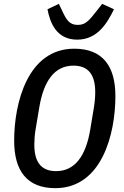

<svg xmlns="http://www.w3.org/2000/svg" viewBox="-20 -962 640 994"><path d="M266.3 12.1C507.1 12.1 577.4 -267.8 577.4 -464.5C577.4 -620 511.4 -709.9 364.3 -709.9C123.9 -709.9 53.3 -430 53.3 -233.7C53.3 -78.1 119.3 12.1 266.3 12.1ZM157.7 -212.7C157.7 -236.2 159.4 -263.5 164.1 -291.2L183.6 -407.3C206 -540.8 261 -622.2 360.4 -622.2C440 -622.2 473 -571.7 473 -485.4C473 -461.6 470.9 -434.7 466.3 -406.6L447.1 -290.5C424.7 -157.3 369.7 -76 270.2 -76C190.7 -76 157.7 -126.4 157.7 -212.7ZM225.9 -914.1C238.6 -846.2 271.3 -756.7 379.6 -756.7C485.8 -756.7 536.2 -844.5 570 -914.1L508.9 -942.1L482.2 -907.7C441.4 -855.5 422.9 -833.1 382.8 -833.1C338.8 -833.1 324.2 -858.7 301.5 -907L284.8 -942.1Z"/></svg>

Font: Margiela Mono Italic Medium It
Style: Regular
Weight: 500
Designer: Mike Abbink, Paul van der Laan, Pieter van Rosmalen
Foundry: Bold Monday
Version: Version 2.003 2021